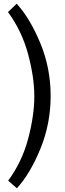

<svg xmlns="http://www.w3.org/2000/svg" viewBox="-20 -805 353 1035"><path d="M71 210 24 169Q99 67 132 -58Q165 -183 165 -286Q165 -388 131.5 -513Q98 -638 23 -740L70 -785Q142 -706 197.5 -572Q253 -438 253 -288Q253 -138 198 -3.5Q143 131 71 210Z"/></svg>

Font: Enriqueta
Style: Regular
Weight: 400
Designer: Viviana Monsalve, Gustavo Ibarra
Foundry: Viviana Monsalve, Gustavo Ibarra
Version: Version 1.002